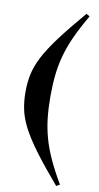

<svg xmlns="http://www.w3.org/2000/svg" viewBox="-95 -789 483 940"><g transform="rotate(10 146.0 -319.0)"><path d="M152 -319Q152 -260.5 157.5 -211Q163 -161.5 176.2 -113.8Q189.5 -66 213 -14.5Q236.5 37 273 99L256 109Q182.5 23 137.2 -38Q92 -99 68.5 -145Q45 -191 36.5 -232Q28 -273 28 -319Q28 -365 36.5 -406Q45 -447 68.5 -493Q92 -539 137.2 -600Q182.5 -661 256 -747L273 -737Q236.5 -675 213 -623.5Q189.5 -572 176.2 -524.5Q163 -477 157.5 -427.2Q152 -377.5 152 -319Z"/></g></svg>

Font: Newsreader Display ExtraBold
Style: Regular
Weight: 800
Designer: Hugues Gentile
Foundry: Production Type
Version: Version 1.001